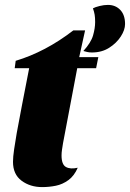

<svg xmlns="http://www.w3.org/2000/svg" viewBox="-20 -743 530 783"><path d="M152 20Q103 20 68 -6Q33 -32 33 -83Q33 -103 37.5 -133.5Q42 -164 48 -199Q54 -234 60.5 -265.5Q67 -297 70 -316L99 -465H40L44 -495Q104 -513 163 -544Q222 -575 279 -619H327L303 -510H381L372 -465H295L237 -159Q235 -146 233 -133.5Q231 -121 231 -109Q231 -72 249 -62Q267 -52 297 -59Q283 -26 259 -8.5Q235 9 207.5 14.5Q180 20 152 20ZM355 -529Q344 -529 335.5 -531Q327 -533 320 -535Q351 -569 359.5 -598.5Q368 -628 368 -653Q368 -671 366 -683Q364 -695 359 -709Q368 -714 386 -718.5Q404 -723 420 -723Q451 -723 470.5 -702.5Q490 -682 490 -645Q490 -621 472.5 -594Q455 -567 425 -548Q395 -529 355 -529Z"/></svg>

Font: Sansita Swashed Light ExtraBold
Style: Regular
Weight: 800
Version: Version 1.003